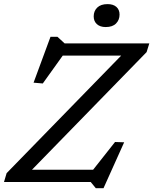

<svg xmlns="http://www.w3.org/2000/svg" viewBox="-35 -908 765 958"><path d="M710 -691.5 696.5 -648 103 -39 95.5 -61H429.5L539 -199.5L584.5 -198L481.5 31H443L417.5 0H-15L-2 -44L590.5 -652L597 -630.5H278L178.5 -491.5L132.5 -495.5L217 -724.5H251.5L287.5 -691.5ZM492.5 -773Q464.5 -773 448.5 -787.5Q432.5 -802 432.5 -826Q432.5 -853 450.2 -870.2Q468 -887.5 501.5 -887.5Q530 -887.5 545.8 -873.5Q561.5 -859.5 561.5 -835.5Q561.5 -808.5 544 -790.8Q526.5 -773 492.5 -773Z"/></svg>

Font: Newsreader 11pt
Style: Italic
Weight: 400
Italic angle: -17°
Version: Version 1.003